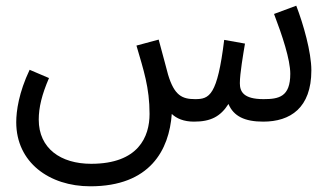

<svg xmlns="http://www.w3.org/2000/svg" viewBox="-20 -422 1165 674"><path d="M297 232C507 232 574 104 583 -22C600 -6 625 5 661 5C720 5 754 -13 782 -57C800 -14 839 5 904 5C999 5 1073 -43 1073 -175C1073 -239 1045 -337 1020 -402L942 -373C971 -297 999 -213 999 -163C999 -82 959 -74 905 -74C834 -74 822 -101 822 -130C822 -164 834 -233 840 -269L767 -282C743 -86 715 -74 665 -74C619 -74 592 -87 570 -160C564 -181 558 -207 537 -283L459 -262C484 -176 505 -115 505 -22C505 58 466 153 300 153C193 153 116 99 116 -2C116 -45 127 -90 152 -148L84 -177C46 -97 37 -32 37 7C37 148 153 232 297 232Z"/></svg>

Font: Noto Sans Arabic SemCond
Style: Regular
Weight: 400
Width: 4
Designer: Monotype Design Team, Nadine Chahine, Nizar Qandah and Khaled Hosny
Foundry: Monotype Imaging Inc.
Version: Version 2.012